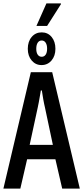

<svg xmlns="http://www.w3.org/2000/svg" viewBox="-20 -1113 491 1133"><path d="M0 0 162 -687H288L451 0H347L307 -173H140L100 0ZM155 -258H292L245 -480Q243 -488 240.5 -500Q238 -512 235.5 -526Q233 -540 231 -553.5Q229 -567 227 -579H221Q219 -565 215.5 -546.5Q212 -528 209 -510Q206 -492 203 -480ZM225 -729Q190 -729 167 -756Q144 -783 144 -825Q144 -868 167 -895Q190 -922 226 -922Q262 -922 284.5 -895Q307 -868 307 -825Q307 -783 284 -756Q261 -729 225 -729ZM226 -778Q241 -778 249.5 -790.5Q258 -803 258 -826Q258 -848 249.5 -861Q241 -874 226 -874Q211 -874 202.5 -861Q194 -848 194 -825Q194 -803 202.5 -790.5Q211 -778 226 -778ZM195 -960 254 -1093H339L340 -1089L258 -960Z"/></svg>

Font: Archivo ExtraCondensed Medium
Style: Regular
Weight: 500
Width: 2
Designer: Hector Gatti
Foundry: Omnibus-Type
Version: Version 2.001